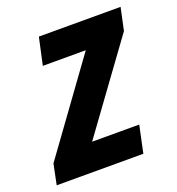

<svg xmlns="http://www.w3.org/2000/svg" viewBox="-136 -632 663 718"><g transform="rotate(-20 195.5 -272.5)"><path d="M-30.8 0 -14.2 -81.1 244.1 -437.5H73.2L96.7 -545.4H421.9L402.8 -456.1L149.4 -107.9H336.9L314 0Z"/></g></svg>

Font: Open Sans SemiCondensed
Style: Bold Italic
Weight: 700
Width: 4
Italic angle: -12°
Designer: Monotype Design Team
Foundry: Monotype Imaging Inc.
Version: Version 3.003